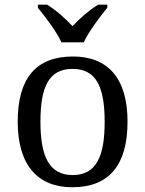

<svg xmlns="http://www.w3.org/2000/svg" viewBox="-20 -786 617 816"><path d="M522 -269C522 -362.8 500.5 -432.1 460.4 -478C420.4 -523.9 362.3 -545.9 290 -545.9C135.3 -545.9 55.2 -456.1 55.2 -269C55.2 -175.3 77.1 -105.5 117.2 -59.1C157.2 -12.7 214.8 9.8 287.1 9.8C440.9 9.8 522 -81.1 522 -269ZM141.1 -752.9C173.3 -713.9 221.2 -650.4 241.2 -606H335.9C356 -650.4 403.8 -713.9 436 -752.9V-766.1H397C358.9 -742.7 319.3 -708.5 288.1 -674.8C258.3 -707 219.2 -742.2 180.2 -766.1H141.1ZM151.9 -269C151.9 -417 187.5 -493.2 288.1 -493.2C338.4 -493.2 372.6 -474.1 394 -437C415.5 -399.4 424.8 -343.3 424.8 -269C424.8 -194.8 416 -138.2 394.5 -100.1C373 -62 339.4 -42 289.1 -42C188.5 -42 151.9 -121.6 151.9 -269Z"/></svg>

Font: The Erased English
Style: Regular
Weight: 400
Designer: Monotype Design team + ligartures altered by 180 Amsterdam
Foundry: Monotype Imaging Inc.
Version: Version 1.030;Glyphs 3.1.2 (3151)